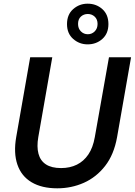

<svg xmlns="http://www.w3.org/2000/svg" viewBox="-20 -1011 732 1043"><path d="M291 12Q207 12 151.5 -21Q96 -54 74.5 -117Q53 -180 68 -266L144 -700H264L188 -266Q179 -214 189 -176Q199 -138 229.5 -118Q260 -98 312 -98Q360 -98 397.5 -116.5Q435 -135 460 -172Q485 -209 495 -266L572 -700H692L616 -266Q599 -171 551 -109.5Q503 -48 435.5 -18Q368 12 291 12ZM456 -770Q411 -770 377.5 -799.5Q344 -829 344 -880Q344 -932 377.5 -961.5Q411 -991 456 -991Q503 -991 536 -961.5Q569 -932 569 -880Q569 -829 536 -799.5Q503 -770 456 -770ZM457 -825Q479 -825 494.5 -840.5Q510 -856 510 -881Q510 -906 494.5 -920.5Q479 -935 457 -935Q435 -935 419.5 -921Q404 -907 404 -881Q404 -856 419.5 -840.5Q435 -825 457 -825Z"/></svg>

Font: DM Sans 20pt SemiBold
Style: Italic
Weight: 600
Italic angle: -10°
Version: Version 4.004;gftools[0.9.30]